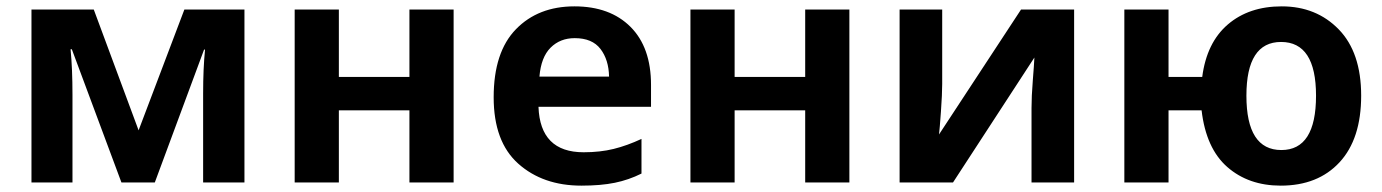

<svg xmlns="http://www.w3.org/2000/svg" viewBox="-20 -574 4348 604"><path d="M749 -544H560L416 -164L275 -544H79V0H208V-276Q208 -358 202 -419H206L362 0H467L622 -418H625Q619 -358 619 -280V0H749Z M1046 -544V-332H1268V-544H1407V0H1268V-227H1046V0H907V-544Z M1787 -554Q1673 -554 1603 -482Q1533 -410 1533 -268Q1533 -128 1610.5 -59Q1688 10 1809 10Q1870 10 1914 1Q1958 -8 1998 -28V-137Q1953 -116 1910.5 -105.5Q1868 -95 1816 -95Q1679 -95 1674 -238H2028V-307Q2028 -425 1963.5 -489.5Q1899 -554 1787 -554ZM1788 -454Q1843 -454 1869 -420Q1895 -386 1896 -333H1677Q1682 -394 1712 -424Q1742 -454 1788 -454Z M2291 -544V-332H2513V-544H2652V0H2513V-227H2291V0H2152V-544Z M2944 -544H2810V0H2978L3234 -393Q3233 -370 3229 -320.5Q3225 -271 3225 -234V0H3359V-544H3192L2934 -151Q2936 -167 2940 -222.5Q2944 -278 2944 -310Z M4262 -273Q4262 -409 4191.5 -481.5Q4121 -554 4012 -554Q3909 -554 3842.5 -497Q3776 -440 3762 -332H3656V-544H3517V0H3656V-227H3760Q3774 -107 3841 -48.5Q3908 10 4009 10Q4126 10 4194 -63.5Q4262 -137 4262 -273ZM3901 -273Q3901 -442 4010 -442Q4120 -442 4120 -273Q4120 -102 4011 -102Q3901 -102 3901 -273Z"/></svg>

Font: Noto Sans UI
Style: Bold
Weight: 700
Designer: Monotype Design Team
Foundry: Monotype Imaging Inc.
Version: Version 1.901